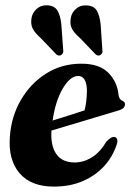

<svg xmlns="http://www.w3.org/2000/svg" viewBox="-20 -698 495 728"><path d="M424.5 -156.5Q411 -110 378.8 -72.5Q346.5 -35 297.2 -12.8Q248 9.5 184 9.5Q97.5 9.5 54 -41.5Q10.5 -92.5 17.5 -180.5Q23 -257 59.5 -319.5Q96 -382 155 -419.2Q214 -456.5 288.5 -456.5Q357 -456.5 391 -421.8Q425 -387 429.5 -338Q432 -320.5 444 -316Q453.5 -312 454 -303Q454 -295.5 448.8 -289.5Q443.5 -283.5 429 -279Q412.5 -274 383 -265.2Q353.5 -256.5 317.2 -245.5Q281 -234.5 243.8 -223.5Q206.5 -212.5 175 -203Q171.5 -145 193.8 -113.5Q216 -82 263 -82Q296.5 -82 327.8 -101Q359 -120 383.5 -161Q402.5 -181.5 415 -178.5Q427.5 -175 424.5 -156.5ZM276.5 -410Q246.5 -410 218.5 -363.2Q190.5 -316.5 179.5 -241Q210.5 -250.5 243.5 -261Q276.5 -271.5 300.5 -279.5Q309 -309.5 309.5 -354Q309.5 -380 301.2 -395Q293 -410 276.5 -410ZM212.5 -606.5 219.5 -510Q222 -497.5 213.5 -490.5Q204 -483.5 194 -491.5L134.5 -553.5Q113 -572.5 104.2 -589.2Q95.5 -606 99.5 -629.5Q102.5 -648.5 118.2 -663.5Q134 -678.5 157.5 -678Q186.5 -677 197.8 -658Q209 -639 212.5 -606.5ZM361.5 -606.5 368 -510Q371 -497 362 -490.5Q353 -483.5 343 -491.5L283.5 -553.5Q261.5 -572.5 252.8 -589.2Q244 -606 248.5 -629.5Q251 -648.5 267 -663.5Q283 -678.5 306.5 -677.5Q335.5 -677 346.8 -658Q358 -639 361.5 -606.5Z"/></svg>

Font: Fraunces 144pt Soft
Style: Bold Italic
Weight: 700
Italic angle: -16°
Version: Version 1.000;[b76b70a41]